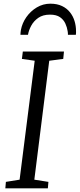

<svg xmlns="http://www.w3.org/2000/svg" viewBox="-20 -1023 433 1043"><path d="M9 0 12 -35 86.5 -47 168.5 -693 99 -703 104 -743H327.5L323.5 -703L247.5 -693L166.5 -47L243 -35L240 0ZM253.5 -1003Q290.5 -1003 317 -990.2Q343.5 -977.5 360.2 -956.2Q377 -935 385 -908.5Q393 -882 393 -854Q393 -849 393 -843.8Q393 -838.5 392 -834H349Q349 -838.5 348.8 -843.5Q348.5 -848.5 347.5 -853.5Q344.5 -874.5 335 -895.2Q325.5 -916 305.8 -929.8Q286 -943.5 251.5 -943.5Q213 -943.5 188 -926Q163 -908.5 149.5 -883.2Q136 -858 132 -834H91Q91 -841 91.8 -847.2Q92.5 -853.5 93.5 -860Q100.5 -897.5 123.2 -930Q146 -962.5 180 -982.8Q214 -1003 253.5 -1003Z"/></svg>

Font: Merriweather 7pt Light
Style: Italic
Weight: 300
Italic angle: -7.8°
Designer: Eben Sorkin
Foundry: Eben Sorkin
Version: Version 2.200;gftools[0.9.31]